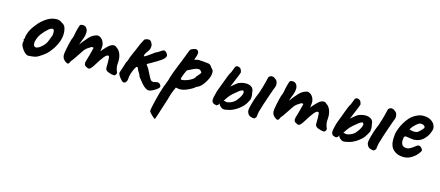

<svg xmlns="http://www.w3.org/2000/svg" viewBox="-49 -948 3880 1693"><g transform="rotate(15 1891.0 -101.5)"><path d="M129 -26Q109 -47 98 -69.5Q87 -92 90 -109Q93 -116 92.5 -123Q92 -130 92 -132Q88 -136 88 -137.5Q88 -139 90 -140.5Q92 -142 93 -144Q99 -144 97 -155Q95 -163 104 -190Q113 -217 127 -240Q138 -258 159.5 -285Q181 -312 198 -326Q248 -369 288 -378Q308 -383 327 -383Q356 -383 372 -367Q394 -358 404 -341Q414 -324 417 -296Q418 -290 418 -276Q418 -202 362 -122Q339 -89 316 -69Q293 -49 260 -29Q242 -17 222 -13Q202 -9 168 -7Q156 -7 149 -11Q142 -15 129 -26ZM322 -225Q328 -234 328 -261Q328 -285 321 -288Q316 -292 309 -292Q300 -292 280 -278Q245 -248 221.5 -215.5Q198 -183 189 -141Q188 -137 188 -129Q188 -95 212 -95Q235 -95 270 -129Q289 -146 297.5 -163.5Q306 -181 322 -225Z M961 -62Q961 -52 954 -44Q947 -36 942 -36Q918 -36 888.5 -47.5Q859 -59 859 -81V-143Q859 -183 852 -189Q837 -197 812 -166.5Q787 -136 751 -76Q737 -54 727 -44.5Q717 -35 709 -35Q702 -35 697 -39Q666 -48 666 -74Q666 -77 668 -87Q677 -118 687.5 -156Q698 -194 704 -221Q701 -227 694 -227Q684 -227 671 -217Q667 -214 656.5 -207.5Q646 -201 635.5 -190.5Q625 -180 614 -162Q610 -155 600 -141Q550 -65 539 -55Q534 -41 529.5 -35.5Q525 -30 519 -30Q515 -30 509 -33Q490 -42 478.5 -58.5Q467 -75 467 -98Q467 -113 476 -158Q485 -203 496 -242Q504 -258 508.5 -275.5Q513 -293 513 -300Q516 -319 525 -351.5Q534 -384 538 -387Q544 -393 560 -393Q571 -393 581 -389Q591 -385 595 -377Q608 -362 608 -336Q608 -312 598 -285Q588 -262 573 -218Q573 -218 575 -220Q599 -254 637 -296Q655 -316 677.5 -327Q700 -338 714 -338Q738 -334 754.5 -314.5Q771 -295 775 -261Q775 -249 773 -231.5Q771 -214 770 -209Q774 -214 790.5 -233.5Q807 -253 831 -274Q853 -291 872 -291Q888 -291 900 -278Q922 -265 934.5 -236Q947 -207 947 -170Q947 -157 946 -150Q945 -143 945 -130Q945 -116 948 -103.5Q951 -91 954 -81Q961 -71 961 -62Z M1162 -81Q1162 -87 1150 -109Q1138 -131 1135 -134Q1135 -131 1130.5 -145.5Q1126 -160 1116 -160Q1111 -160 1099.5 -138.5Q1088 -117 1079 -88.5Q1070 -60 1070 -38Q1070 -22 1061 -9.5Q1052 3 1036 3Q1023 0 1002 -27.5Q981 -55 981 -71L995 -113L1014 -173Q1023 -186 1028.5 -204.5Q1034 -223 1035 -226Q1044 -244 1068 -302Q1086 -348 1094 -364L1113 -400Q1113 -408 1126 -414Q1139 -420 1156 -420Q1170 -420 1181.5 -403Q1193 -386 1193 -371Q1193 -350 1187 -337.5Q1181 -325 1170 -311Q1161 -300 1156 -290.5Q1151 -281 1151 -268Q1151 -265 1152 -265Q1154 -266 1160 -268.5Q1166 -271 1174 -276Q1181 -280 1203 -296Q1243 -328 1258 -332Q1301 -362 1312 -362Q1323 -362 1335 -348.5Q1347 -335 1347 -323Q1347 -302 1314 -278.5Q1281 -255 1225 -224Q1197 -209 1193 -205Q1193 -204 1217 -170Q1225 -155 1230.5 -143.5Q1236 -132 1241 -123Q1256 -92 1265 -80.5Q1274 -69 1291 -69Q1296 -69 1308 -72.5Q1320 -76 1326 -76Q1341 -76 1351 -66Q1361 -56 1361 -44Q1361 -35 1343.5 -21Q1326 -7 1304 3.5Q1282 14 1272 14Q1253 14 1230 -4Q1207 -22 1162 -81Z M1330 183Q1330 168 1350 84.5Q1370 1 1389 -51Q1390 -55 1402 -84Q1414 -113 1425 -154Q1433 -183 1467 -267L1496 -339Q1504 -362 1515 -389Q1526 -416 1528 -422Q1532 -434 1572 -445Q1574 -446 1579 -446Q1593 -446 1603 -430Q1606 -424 1606 -416Q1606 -397 1595 -372L1588 -352L1624 -360Q1694 -356 1702 -354Q1724 -353 1733.5 -346Q1743 -339 1752 -324Q1770 -307 1772 -294Q1773 -290 1773 -281Q1773 -246 1746 -200Q1719 -154 1690 -135Q1680 -131 1673 -127Q1666 -123 1664 -122Q1662 -117 1642 -105Q1622 -93 1596.5 -82Q1571 -71 1553 -69Q1543 -67 1530 -67Q1519 -67 1513 -70Q1501 -72 1497.5 -72Q1494 -72 1494 -68Q1494 -67 1481.5 -40.5Q1469 -14 1453 47Q1424 134 1402 206Q1391 240 1389 243Q1377 239 1353.5 215.5Q1330 192 1330 183ZM1530 -152Q1546 -152 1572 -161Q1598 -170 1619 -184Q1640 -198 1643 -212Q1648 -217 1659 -229.5Q1670 -242 1674 -248.5Q1678 -255 1678 -259Q1678 -262 1673 -267Q1662 -282 1645 -282Q1623 -282 1577 -257Q1558 -250 1552.5 -245Q1547 -240 1540 -223Q1534 -208 1532 -204Q1516 -166 1518 -156Q1519 -152 1530 -152Z M2083 -268Q2116 -268 2136.5 -252.5Q2157 -237 2157 -205Q2162 -188 2162 -170Q2162 -156 2159 -141Q2129 -79 2099 -58Q2085 -44 2058 -28Q2031 -12 2009 -6Q1969 4 1957 4Q1946 4 1938 0Q1930 -4 1919 -14Q1905 -26 1905 -42Q1902 -20 1881 -14Q1858 -17 1847.5 -26.5Q1837 -36 1837 -56Q1837 -60 1839 -74Q1841 -81 1846.5 -106Q1852 -131 1857 -144L1879 -202Q1899 -257 1910.5 -286Q1922 -315 1932 -329L1954 -385L1968 -395Q1993 -393 2002 -382.5Q2011 -372 2015 -350Q2014 -339 1975 -249Q1970 -236 1965.5 -225Q1961 -214 1957 -205Q2003 -247 2022 -255Q2054 -268 2083 -268ZM2345 -326Q2345 -313 2340 -302Q2332 -284 2301.5 -194.5Q2271 -105 2267 -87Q2257 -62 2252 -24Q2254 -15 2249 -5Q2244 5 2232 12Q2202 10 2187 -0.5Q2172 -11 2165 -38Q2165 -59 2170 -78Q2175 -97 2177 -105Q2189 -150 2202 -182Q2205 -188 2217 -218Q2237 -278 2247.5 -321Q2258 -364 2260 -373Q2274 -388 2290 -388Q2312 -388 2337 -360Q2345 -341 2345 -326ZM2085 -186Q2085 -189 2081 -194Q2077 -199 2075 -203Q2050 -193 2042 -186.5Q2034 -180 2032 -178Q1990 -145 1974 -127Q1958 -109 1933 -70L1944 -69Q1951 -65 1961 -65Q1982 -65 2007.5 -78Q2033 -91 2046 -109Q2083 -155 2085 -186Z M2876 -62Q2876 -52 2869 -44Q2862 -36 2857 -36Q2833 -36 2803.5 -47.5Q2774 -59 2774 -81V-143Q2774 -183 2767 -189Q2752 -197 2727 -166.5Q2702 -136 2666 -76Q2652 -54 2642 -44.5Q2632 -35 2624 -35Q2617 -35 2612 -39Q2581 -48 2581 -74Q2581 -77 2583 -87Q2592 -118 2602.5 -156Q2613 -194 2619 -221Q2616 -227 2609 -227Q2599 -227 2586 -217Q2582 -214 2571.5 -207.5Q2561 -201 2550.5 -190.5Q2540 -180 2529 -162Q2525 -155 2515 -141Q2465 -65 2454 -55Q2449 -41 2444.5 -35.5Q2440 -30 2434 -30Q2430 -30 2424 -33Q2405 -42 2393.5 -58.5Q2382 -75 2382 -98Q2382 -113 2391 -158Q2400 -203 2411 -242Q2419 -258 2423.5 -275.5Q2428 -293 2428 -300Q2431 -319 2440 -351.5Q2449 -384 2453 -387Q2459 -393 2475 -393Q2486 -393 2496 -389Q2506 -385 2510 -377Q2523 -362 2523 -336Q2523 -312 2513 -285Q2503 -262 2488 -218Q2488 -218 2490 -220Q2514 -254 2552 -296Q2570 -316 2592.5 -327Q2615 -338 2629 -338Q2653 -334 2669.5 -314.5Q2686 -295 2690 -261Q2690 -249 2688 -231.5Q2686 -214 2685 -209Q2689 -214 2705.5 -233.5Q2722 -253 2746 -274Q2768 -291 2787 -291Q2803 -291 2815 -278Q2837 -265 2849.5 -236Q2862 -207 2862 -170Q2862 -157 2861 -150Q2860 -143 2860 -130Q2860 -116 2863 -103.5Q2866 -91 2869 -81Q2876 -71 2876 -62Z M3175 -268Q3208 -268 3228.5 -252.5Q3249 -237 3249 -205Q3254 -188 3254 -170Q3254 -156 3251 -141Q3221 -79 3191 -58Q3177 -44 3150 -28Q3123 -12 3101 -6Q3061 4 3049 4Q3038 4 3030 0Q3022 -4 3011 -14Q2997 -26 2997 -42Q2994 -20 2973 -14Q2950 -17 2939.5 -26.5Q2929 -36 2929 -56Q2929 -60 2931 -74Q2933 -81 2938.5 -106Q2944 -131 2949 -144L2971 -202Q2991 -257 3002.5 -286Q3014 -315 3024 -329L3046 -385L3060 -395Q3085 -393 3094 -382.5Q3103 -372 3107 -350Q3106 -339 3067 -249Q3062 -236 3057.5 -225Q3053 -214 3049 -205Q3095 -247 3114 -255Q3146 -268 3175 -268ZM3437 -326Q3437 -313 3432 -302Q3424 -284 3393.5 -194.5Q3363 -105 3359 -87Q3349 -62 3344 -24Q3346 -15 3341 -5Q3336 5 3324 12Q3294 10 3279 -0.5Q3264 -11 3257 -38Q3257 -59 3262 -78Q3267 -97 3269 -105Q3281 -150 3294 -182Q3297 -188 3309 -218Q3329 -278 3339.5 -321Q3350 -364 3352 -373Q3366 -388 3382 -388Q3404 -388 3429 -360Q3437 -341 3437 -326ZM3177 -186Q3177 -189 3173 -194Q3169 -199 3167 -203Q3142 -193 3134 -186.5Q3126 -180 3124 -178Q3082 -145 3066 -127Q3050 -109 3025 -70L3036 -69Q3043 -65 3053 -65Q3074 -65 3099.5 -78Q3125 -91 3138 -109Q3175 -155 3177 -186Z M3465 -123Q3465 -146 3468 -174Q3470 -198 3487.5 -240Q3505 -282 3535.5 -322Q3566 -362 3607 -381Q3626 -390 3639 -393.5Q3652 -397 3669 -397Q3710 -397 3735.5 -382Q3761 -367 3771.5 -348Q3782 -329 3782 -315V-310V-307Q3782 -295 3768 -263Q3754 -231 3723.5 -203Q3693 -175 3645 -172Q3621 -172 3598.5 -176.5Q3576 -181 3570 -181Q3555 -181 3551 -170Q3547 -159 3547 -133Q3550 -105 3562.5 -94Q3575 -83 3599 -83Q3611 -83 3627 -90Q3643 -98 3665 -115Q3677 -125 3684 -129Q3691 -133 3701 -133Q3710 -133 3722 -121Q3734 -109 3735 -98Q3733 -86 3713 -62Q3693 -38 3661 -19Q3629 0 3592 0Q3535 0 3500 -32Q3465 -64 3465 -123ZM3653 -245Q3663 -250 3683.5 -270.5Q3704 -291 3705 -299Q3705 -309 3696.5 -315.5Q3688 -322 3673 -324H3662Q3649 -324 3624.5 -302.5Q3600 -281 3582 -253Q3583 -248 3597 -244.5Q3611 -241 3627 -241Q3646 -241 3653 -245Z"/></g></svg>

Font: Caveat
Style: Bold
Weight: 700
Designer: Pablo Impallari
Foundry: Pablo Impallari
Version: Version 1.500; ttfautohint (v1.6)